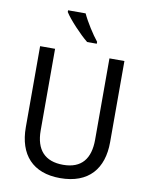

<svg xmlns="http://www.w3.org/2000/svg" viewBox="-101 -1017 856 1099"><g transform="rotate(10 327.0 -467.0)"><path d="M306 -944H204V-934C228 -895 299 -819 343 -784H399V-795C369 -832 327 -898 306 -944ZM572 -242V-714H485V-241C485 -132 437 -68 329 -68C223 -68 169 -127 169 -240V-714H82V-243C82 -84 166 10 325 10C492 10 572 -89 572 -242Z"/></g></svg>

Font: Noto Sans Lao SemiCondensed
Style: Regular
Weight: 400
Width: 4
Designer: Monotype Design Team
Foundry: Monotype Imaging Inc.
Version: Version 2.003